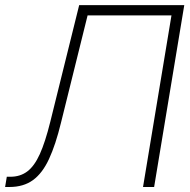

<svg xmlns="http://www.w3.org/2000/svg" viewBox="-35 -748 758 768"><path d="M-14.6 0 -7.8 -41H6.8Q45.9 -41 74.2 -62.3Q102.5 -83.5 124.3 -131.6Q146 -179.7 166 -260.3L281.7 -727.5H702.1L581.5 0H537.1L650.9 -686.5H315.4L209 -257.3Q187.5 -168.9 161.1 -112.1Q134.8 -55.2 96.9 -27.6Q59.1 0 2.4 0Z"/></svg>

Font: Inter Display ExtraLight
Style: Italic
Weight: 200
Italic angle: -9.39999°
Designer: Rasmus Andersson
Foundry: rsms
Version: Version 4.000;git-a52131595